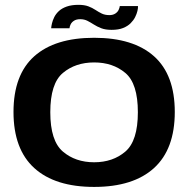

<svg xmlns="http://www.w3.org/2000/svg" viewBox="-20 -750 775 775"><path d="M360 4.5Q518 4.5 601.8 -71.8Q685.5 -148 685.5 -298Q685.5 -448 601.8 -522.8Q518 -597.5 360 -597.5Q202 -597.5 118.2 -522.8Q34.5 -448 34.5 -298Q34.5 -148 118.2 -71.8Q202 4.5 360 4.5ZM360 -95Q284.5 -95 233.8 -138.2Q183 -181.5 183 -297Q183 -413 233.8 -455.5Q284.5 -498 360 -498Q435.5 -498 486 -455.5Q536.5 -413 536.5 -297Q536.5 -181.5 486 -138.2Q435.5 -95 360 -95ZM430.5 -629.5Q458.5 -629.5 477 -637Q495.5 -644.5 507.2 -656.2Q519 -668 525.5 -681Q532 -694 534.8 -706Q537.5 -718 537 -725.5H463.5Q463 -719 458.8 -710Q454.5 -701 445 -695Q435.5 -689 421.5 -689Q404 -689 391 -695.2Q378 -701.5 365.2 -710Q352.5 -718.5 336.5 -724.5Q320.5 -730.5 296.5 -730.5Q269 -730.5 249.2 -723.5Q229.5 -716.5 217.5 -705.2Q205.5 -694 199 -680.8Q192.5 -667.5 189.8 -655.8Q187 -644 186.5 -636H260.5Q261 -643 265.2 -651.8Q269.5 -660.5 279 -666.5Q288.5 -672.5 304 -672.5Q320 -672.5 332.8 -666Q345.5 -659.5 358.8 -651Q372 -642.5 388.8 -636Q405.5 -629.5 430.5 -629.5Z"/></svg>

Font: Anybody SemiExpanded SemiBold
Style: Regular
Weight: 600
Width: 6
Designer: Tyler Finck
Foundry: Etcetera Type Company
Version: Version 1.113;gftools[0.9.25]